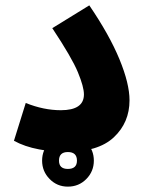

<svg xmlns="http://www.w3.org/2000/svg" viewBox="-20 -561 543 716"><path d="M32 -36Q72 -14 125.5 -4Q179 6 222 6Q346 6 404.5 -49Q463 -104 463 -187Q463 -249 425.5 -340Q388 -431 313 -541L175 -456Q248 -346 270.5 -291.5Q293 -237 293 -209Q293 -150 207 -150Q143 -150 76 -177ZM233 135Q274 135 302 106.5Q330 78 330 38Q330 -2 302 -30.5Q274 -59 233 -59Q193 -59 165 -30.5Q137 -2 137 38Q137 78 165 106.5Q193 135 233 135ZM233 69Q200 69 200 38Q200 6 233 6Q267 6 267 38Q267 69 233 69Z"/></svg>

Font: Noto Sans Arabic SemiCondensed Extra
Style: Regular
Weight: 800
Width: 4
Designer: Nadine Chahine - Monotype Design Team
Foundry: Monotype Imaging Inc.
Version: Version 1.902